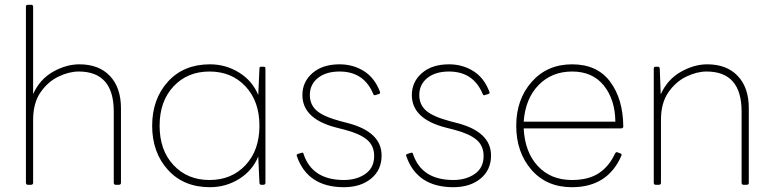

<svg xmlns="http://www.w3.org/2000/svg" viewBox="-20 -770 3225 800"><path d="M476 0H462Q455 0 454 -8V-305Q454 -472 308 -472Q268 -472 224 -451Q180 -430 149 -385.5Q118 -341 118 -270V-8Q118 -1 110 0H96Q89 0 88 -8V-742Q88 -750 96 -750H110Q118 -750 118 -742V-378Q146 -440 201 -471Q256 -502 311 -502Q392 -502 438 -453.5Q484 -405 484 -319V-8Q484 -1 476 0Z M855 10Q745 10 679.5 -62.5Q614 -135 614 -246Q614 -357 679.5 -429.5Q745 -502 855 -502Q921 -502 976.5 -467.5Q1032 -433 1056 -374L1061 -484Q1061 -492 1067 -492Q1072 -492 1079 -492Q1086 -492 1086 -484V-8Q1086 -1 1078 0H1069Q1062 0 1061 -8L1056 -118Q1032 -59 976.5 -24.5Q921 10 855 10ZM853 -20Q945 -20 1003 -82Q1061 -144 1061 -246Q1061 -348 1003 -410Q945 -472 853 -472Q761 -472 703 -410Q645 -348 645 -246Q645 -144 703 -82Q761 -20 853 -20Z M1413 10Q1262 10 1217 -119L1216 -123Q1216 -127 1222 -129L1239 -134Q1244 -134 1245 -128Q1281 -20 1413 -20Q1466 -20 1502.5 -45.5Q1539 -71 1539 -120Q1539 -163 1509 -188Q1479 -213 1418 -229L1383 -238Q1240 -274 1240 -374Q1240 -429 1282 -465.5Q1324 -502 1395 -502Q1451 -502 1496 -474Q1541 -446 1563 -388L1564 -384Q1564 -380 1558 -378L1541 -373Q1537 -373 1535 -379Q1496 -472 1395 -472Q1338 -472 1304.5 -445Q1271 -418 1271 -374Q1271 -334 1299.5 -309Q1328 -284 1399 -265L1430 -257Q1570 -220 1570 -122Q1570 -62 1526.5 -26Q1483 10 1413 10Z M1869 10Q1718 10 1673 -119L1672 -123Q1672 -127 1678 -129L1695 -134Q1700 -134 1701 -128Q1737 -20 1869 -20Q1922 -20 1958.5 -45.5Q1995 -71 1995 -120Q1995 -163 1965 -188Q1935 -213 1874 -229L1839 -238Q1696 -274 1696 -374Q1696 -429 1738 -465.5Q1780 -502 1851 -502Q1907 -502 1952 -474Q1997 -446 2019 -388L2020 -384Q2020 -380 2014 -378L1997 -373Q1993 -373 1991 -379Q1952 -472 1851 -472Q1794 -472 1760.5 -445Q1727 -418 1727 -374Q1727 -334 1755.5 -309Q1784 -284 1855 -265L1886 -257Q2026 -220 2026 -122Q2026 -62 1982.5 -26Q1939 10 1869 10Z M2363 10Q2257 10 2194 -63Q2131 -136 2131 -246Q2131 -356 2195.5 -429Q2260 -502 2364 -502Q2468 -502 2522 -430Q2576 -358 2577 -243Q2577 -236 2569 -235H2162Q2167 -136 2221 -78Q2275 -20 2363 -20Q2433 -20 2476 -49Q2519 -78 2543 -131Q2546 -136 2550 -136Q2551 -136 2555 -134.5Q2559 -133 2564.5 -131Q2570 -129 2570 -125L2569 -121Q2512 10 2363 10ZM2544 -263Q2543 -355 2496 -413.5Q2449 -472 2364 -472Q2279 -472 2224 -415.5Q2169 -359 2162 -263Z M3092 0H3078Q3071 0 3070 -8V-305Q3070 -472 2924 -472Q2884 -472 2840 -451Q2796 -430 2765 -385.5Q2734 -341 2734 -270V-8Q2734 -1 2726 0H2712Q2705 0 2704 -8V-484Q2704 -492 2712 -492H2721Q2729 -492 2729 -484L2733 -377Q2761 -439 2816.5 -470.5Q2872 -502 2927 -502Q3008 -502 3054 -453.5Q3100 -405 3100 -319V-8Q3100 -1 3092 0Z"/></svg>

Font: YamahaIndonesia935. App Thin
Style: Regular
Weight: 100
Designer: Dalton Maag Ltd
Foundry: Dalton Maag Ltd
Version: Version 1.002